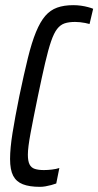

<svg xmlns="http://www.w3.org/2000/svg" viewBox="-20 -716 381 744"><path d="M135 8Q94 8 68.5 -2Q43 -12 31 -35Q19 -58 19 -100Q19 -141 28.5 -200.5Q38 -260 55 -344Q73 -430 88 -491Q103 -552 119.5 -592Q136 -632 155.5 -654.5Q175 -677 201.5 -686.5Q228 -696 264 -696Q279 -696 293.5 -694Q308 -692 321 -688.5Q334 -685 341 -682L327 -623Q320 -625 310 -627Q300 -629 290 -630Q280 -631 271 -631Q247 -631 230.5 -625.5Q214 -620 201.5 -604Q189 -588 178 -556Q167 -524 155 -472.5Q143 -421 127 -344Q109 -257 98.5 -200.5Q88 -144 88 -117Q88 -92 94.5 -79Q101 -66 115 -61.5Q129 -57 150 -57Q165 -57 181.5 -59Q198 -61 210 -65L198 -5Q190 -2 179 1Q168 4 156.5 6Q145 8 135 8Z"/></svg>

Font: Saira UltraCondensed Medium
Style: Italic
Weight: 500
Width: 1
Italic angle: -12°
Designer: Hector Gatti with collaboration of the Omnibus-Type team
Foundry: Omnibus-Type
Version: Version 1.101